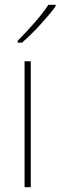

<svg xmlns="http://www.w3.org/2000/svg" viewBox="-20 -836 253 805"><path d="M109 -51H83V-579H109ZM213 -809Q187 -774 147.5 -731Q108 -688 72 -657H54V-665Q88 -699 124 -740Q160 -781 183 -816H213Z"/></svg>

Font: Noto Sans Tamil UI SemiCondensed Thin
Style: Regular
Weight: 100
Width: 4
Designer: Jelle Bosma - Monotype Design Team
Foundry: Monotype Imaging Inc.
Version: Version 2.004; ttfautohint (v1.8.4.7-5d5b)